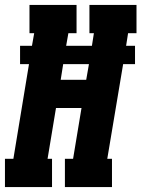

<svg xmlns="http://www.w3.org/2000/svg" viewBox="-31 -755 571 775"><path d="M-11 0V-114H23L86 -496H50V-570H98L107 -621H88V-735H278V-621H245L236 -570H340L348 -621H330V-735H520V-621H486L478 -570H514V-496H466L402 -114H421V0H231V-114H264L298 -319H195L161 -114H179V0ZM317 -433 328 -496H224L214 -433Z"/></svg>

Font: Iosevka Slab Heavy
Style: Italic
Weight: 900
Italic angle: -9°
Monospace: yes
Designer: Belleve Invis
Foundry: Belleve Invis
Version: Version 11.1.0; ttfautohint (v1.8.3)